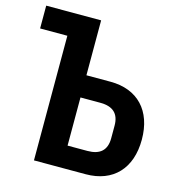

<svg xmlns="http://www.w3.org/2000/svg" viewBox="-105 -788 809 878"><g transform="rotate(15 300.0 -349.0)"><path d="M135 0H380C509 0 587 -82 587 -219C587 -356 509 -438 380 -438H266V-698H6V-590H135ZM266 -105V-333H360C419 -333 450 -306 450 -249V-189C450 -132 419 -105 360 -105Z"/></g></svg>

Font: IBM Mono SemiBold
Style: Regular
Weight: 600
Monospace: yes
Designer: Mike Abbink, Paul van der Laan, Pieter van Rosmalen
Foundry: Bold Monday
Version: Version 2.3